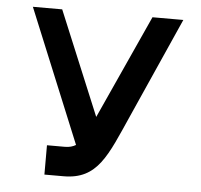

<svg xmlns="http://www.w3.org/2000/svg" viewBox="-49 -699 787 750"><g transform="rotate(5 345.0 -323.5)"><path d="M152 1H227C361 1 394 -96 465 -255L640 -648H519L334 -241L165 -648H50L265 -125C253 -118 240 -114 222 -114H152Z"/></g></svg>

Font: Grotesk 03
Style: Bold
Weight: 500
Designer: Frank Adebiaye, contributions by Jérémy Landes, Ariel Martín Pérez
Foundry: Velvetyne Type Foundry
Version: Version 3.000;Glyphs 3.1.2 (3150)